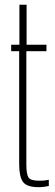

<svg xmlns="http://www.w3.org/2000/svg" viewBox="-20 -790 233 816"><path d="M144 5.5Q93.5 5.5 77.5 -17.2Q61.5 -40 61.5 -92V-572.5H27.5V-600H62.5V-770H93V-600H177.5V-572.5H92V-90.5Q92 -50.5 100.8 -36.2Q109.5 -22 146 -22Q161.5 -22 169.2 -23Q177 -24 187.5 -26V0.5Q178 2.5 166.8 4Q155.5 5.5 144 5.5Z"/></svg>

Font: Big Shoulders Display Thin ExtraLight
Style: Regular
Weight: 250
Version: Version 2.002